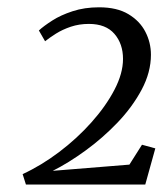

<svg xmlns="http://www.w3.org/2000/svg" viewBox="-20 -928 446 526"><path d="M51 -422.5 42 -451Q93 -474.5 142 -511.5Q191 -548.5 230.5 -592.8Q270 -637 293.5 -682Q317 -727 317 -766.5Q317 -808 293.5 -835.2Q270 -862.5 223.5 -862.5Q197 -862.5 174 -854.8Q151 -847 133.2 -835.8Q115.5 -824.5 103.5 -815L86.5 -844.5Q99.5 -856.5 122.8 -871.5Q146 -886.5 178.8 -897.2Q211.5 -908 251.5 -908Q300.5 -908 331.8 -889.2Q363 -870.5 378.2 -841Q393.5 -811.5 393.5 -778Q393.5 -730 368 -682.2Q342.5 -634.5 301.8 -592Q261 -549.5 214.2 -515.5Q167.5 -481.5 124.5 -460L334.5 -477L369 -531.5L405.5 -521.5L378 -422.5Z"/></svg>

Font: Merriweather 28pt Light
Style: Italic
Weight: 300
Italic angle: -7.8°
Version: Version 2.101